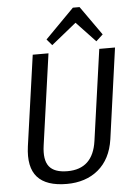

<svg xmlns="http://www.w3.org/2000/svg" viewBox="-62 -979 715 1032"><g transform="rotate(-5 296.0 -462.5)"><path d="M257 8Q146 8 98 -46Q50 -100 65 -211L134 -700H219L150 -209Q139 -132 167 -96Q195 -60 266 -60Q403 -60 424 -209L493 -700H578L510 -211Q502 -157 481 -116.5Q460 -76 426.5 -48Q393 -20 350 -6Q307 8 257 8ZM215 -775 371 -933H407L518 -776L481 -742L362 -868H399L243 -742Z"/></g></svg>

Font: Pathway Extreme SemiCondensed
Style: Italic
Weight: 400
Width: 4
Italic angle: -8°
Version: Version 1.001;gftools[0.9.26]